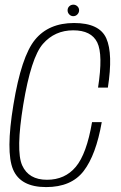

<svg xmlns="http://www.w3.org/2000/svg" viewBox="-20 -776 504 801"><path d="M172.5 4.5Q277.5 4.5 329 -62.5Q380.5 -129.5 404.5 -266.5H364Q341.5 -134 296.2 -80Q251 -26 176 -26Q99.5 -26 72.5 -86.2Q45.5 -146.5 77 -339Q109.5 -536 159 -592.8Q208.5 -649.5 285.5 -649.5Q361 -649.5 385.8 -598.8Q410.5 -548 389 -410.5H430Q452 -552 423.5 -616Q395 -680 289 -680Q183 -680 126 -610.2Q69 -540.5 36 -339Q3.5 -142.5 34.5 -69Q65.5 4.5 172.5 4.5ZM285.5 -708.5Q296 -708.5 303 -716Q310 -723.5 310 -733Q310 -743 302.8 -749.8Q295.5 -756.5 286 -756.5Q276 -756.5 269 -749.8Q262 -743 262 -733Q262 -723 269 -715.8Q276 -708.5 285.5 -708.5Z"/></svg>

Font: Anybody SemiCondensed ExtraLight
Style: Italic
Weight: 250
Width: 4
Italic angle: -10°
Version: Version 1.113;gftools[0.9.25]